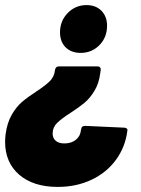

<svg xmlns="http://www.w3.org/2000/svg" viewBox="-26 -525 553 755"><path d="M395 -424Q395 -378 365 -347.5Q335 -317 291 -317Q254 -317 232 -339Q210 -361 210 -398Q210 -443 240.5 -474Q271 -505 314 -505Q351 -505 373 -482.5Q395 -460 395 -424ZM370 -249 368 -236Q363 -197 345.5 -168Q328 -139 306.5 -121Q285 -103 251 -81Q215 -58 198 -41Q181 -24 181 0Q181 18 193 28.5Q205 39 227 39Q255 39 272.5 24.5Q290 10 292 -12L293 -16Q294 -30 309 -30L462 -23Q468 -23 472 -20Q476 -17 475 -12Q467 53 430 103.5Q393 154 333.5 182Q274 210 201 210Q105 210 49.5 162Q-6 114 -6 32Q-6 23 -4 3Q2 -42 20 -73.5Q38 -105 61 -124.5Q84 -144 118 -166Q153 -189 170 -206Q187 -223 190 -248V-249Q191 -256 195 -260Q199 -264 206 -264H357Q364 -264 367.5 -260Q371 -256 370 -249Z"/></svg>

Font: Barlow Semi Condensed Black
Style: Italic
Weight: 900
Width: 4
Italic angle: -7°
Designer: Jeremy Tribby
Foundry: Tribby Type
Version: Version 1.408